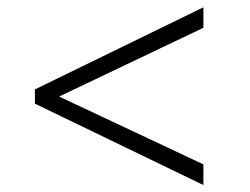

<svg xmlns="http://www.w3.org/2000/svg" viewBox="-20 -552 701 539"><path d="M551 -32.5 78 -261V-301L551 -531.5V-474L146 -281L551 -90.5Z"/></svg>

Font: Merriweather 120pt
Style: Bold
Weight: 700
Designer: Eben Sorkin
Foundry: Eben Sorkin
Version: Version 2.100